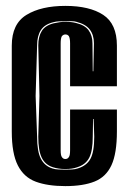

<svg xmlns="http://www.w3.org/2000/svg" viewBox="-20 -620 435 652"><path d="M202 12Q142 12 101.5 -3Q61 -18 40.5 -58.5Q20 -99 20 -173V-465Q20 -539 70 -569.5Q120 -600 202 -600Q284 -600 330.5 -569.5Q377 -539 377 -465V-327H218V-473Q218 -490 214 -497Q210 -503 202 -503Q195 -503 190 -497Q186 -490 186 -473V-110Q186 -92 190 -87Q194 -80 202 -80Q210 -80 214 -87Q218 -92 218 -110V-248H377V-174Q377 -99 358.5 -59Q340 -19 301 -3.5Q262 12 202 12ZM202 -44Q214 -44 224.5 -44.5Q235 -45 244 -48Q274 -57 287 -80.5Q300 -104 300 -156L298 -216H296L295 -156Q295 -108 283 -84.5Q271 -61 242 -52Q226 -46 202 -46Q178 -46 160 -52Q134 -60 122 -84Q110 -108 110 -156L114 -294L110 -466Q110 -496 122 -515Q134 -534 163 -541Q172 -543 182 -544.5Q192 -546 202 -546Q223 -546 238 -542Q268 -535 281 -517Q294 -499 294 -473L295 -378H297L299 -473Q299 -501 285 -519.5Q271 -538 239 -546Q236 -547 232 -547.5Q228 -548 223 -548H202Q191 -548 180.5 -547.5Q170 -547 163 -545Q132 -538 119 -518Q106 -498 106 -466L101 -294L106 -156Q106 -105 119 -80.5Q132 -56 158 -48Q167 -45 178 -44.5Q189 -44 202 -44Z"/></svg>

Font: Alumni Sans Inline One
Style: Regular
Weight: 400
Designer: Robert E. Leuschke
Foundry: Robert E. Leuschke
Version: Version 1.100; ttfautohint (v1.8.3)